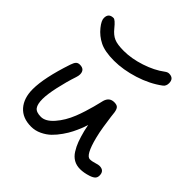

<svg xmlns="http://www.w3.org/2000/svg" viewBox="-161 -709 832 832"><g transform="rotate(45 255.0 -293.0)"><path d="M40 -120.1Q40 -189.9 80.1 -310.1Q85.4 -326.2 91.8 -333Q98.1 -339.8 109.9 -339.8Q140.1 -339.8 140.1 -310.1Q140.1 -301.8 136.2 -290Q121.6 -246.6 110.8 -197.5Q100.1 -148.4 100.1 -120.1Q100.1 -88.4 110.6 -74.2Q121.1 -60.1 149.9 -60.1Q178.2 -60.1 206.8 -92.8Q235.4 -125.5 253.9 -171.9Q261.7 -191.4 269 -214.6Q276.4 -237.8 280.5 -253.7Q284.7 -269.5 288.1 -283.7Q291.5 -297.9 292 -299.8Q300.8 -330.1 330.1 -330.1Q345.2 -330.1 352.1 -323.7Q358.9 -317.4 361.8 -299.8Q361.8 -298.8 364.7 -274.7Q367.7 -250.5 372.6 -220.2Q377.4 -189.9 383.8 -165Q405.3 -80.1 430.2 -80.1Q442.9 -80.1 460.9 -85.9Q472.7 -89.8 480 -89.8Q509.8 -89.8 509.8 -60.1Q509.8 -48.3 502.9 -41.3Q496.1 -34.2 480 -28.8Q453.1 -20 430.2 -20Q407.7 -20 390.6 -29.8Q373.5 -39.6 361.6 -58.6Q349.6 -77.6 341.8 -98.6Q334 -119.6 326.2 -149.9Q324.2 -157.2 319.8 -180.2Q312 -155.8 309.1 -149.9Q301.8 -132.3 293.2 -115Q284.7 -97.7 269.5 -75.9Q254.4 -54.2 237.8 -38.1Q221.2 -22 198 -11Q174.8 0 149.9 0Q97.2 0 68.6 -32.5Q40 -64.9 40 -120.1ZM40 -556.2Q40 -585.9 69.8 -585.9Q80.1 -585.9 104 -556.2Q122.6 -533.2 142.6 -524.7Q162.6 -516.1 202.1 -516.1Q249 -516.1 302 -533.4Q355 -550.8 391.1 -578.1Q401.4 -585.9 410.2 -585.9Q439.9 -585.9 439.9 -556.2Q439.9 -538.6 428.2 -529.8Q381.8 -495.1 319.8 -475.6Q257.8 -456.1 202.1 -456.1Q146 -456.1 114 -471.9Q82 -487.8 60.1 -515.1Q40 -540 40 -556.2Z"/></g></svg>

Font: Pecita
Style: Book
Weight: 400
Width: 6
Version: Version 3.4.1